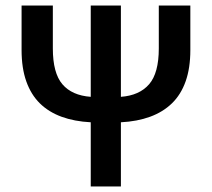

<svg xmlns="http://www.w3.org/2000/svg" viewBox="-20 -674 766 694"><path d="M308 0V-232Q249 -235 202.5 -252Q156 -269 124 -300.5Q92 -332 75 -380Q58 -428 58 -493V-654H171V-499Q171 -410 205.5 -369.5Q240 -329 308 -324V-654H417V-324Q484 -329 519 -369.5Q554 -410 554 -499V-654H668V-493Q668 -428 651 -380Q634 -332 601.5 -300.5Q569 -269 522.5 -252Q476 -235 417 -232V0Z"/></svg>

Font: Giro Semibold
Style: Regular
Weight: 600
Designer: Paul D. Hunt
Foundry: Adobe Systems Incorporated
Version: Version 1.000;PS 1.0;hotconv 1.0.88;makeotf.lib2.5.647800